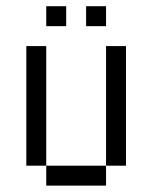

<svg xmlns="http://www.w3.org/2000/svg" viewBox="-20 -582 478 602"><path d="M312.5 -437.5H375V-62.5H312.5ZM125 -62.5H312.5V0H125ZM62.5 -437.5H125V-62.5H62.5ZM125 -562.5H187.5V-500H125ZM250 -562.5H312.5V-500H250Z"/></svg>

Font: Pixel Operator
Style: Regular
Weight: 400
Designer: Jayvee Enaguas (HarvettFox96)
Version: 2016.04.25